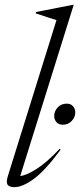

<svg xmlns="http://www.w3.org/2000/svg" viewBox="-20 -762 330 792"><path d="M213 -679Q199.5 -683.5 174 -691.5Q148.5 -699.5 127 -707L129 -712.5L279.5 -742H284L63.5 -36Q87.5 -38 129.2 -64Q171 -90 226 -148L230 -144.5Q166 -58 119.5 -24Q73 10 39 10Q18 10 11.2 -0.2Q4.5 -10.5 12.5 -36ZM239.5 -247.5Q222 -247.5 212.8 -258.2Q203.5 -269 203.5 -283.5Q203.5 -303.5 218.2 -319Q233 -334.5 255 -334.5Q272 -334.5 281.2 -323.8Q290.5 -313 290.5 -298.5Q290.5 -278.5 275.8 -263Q261 -247.5 239.5 -247.5Z"/></svg>

Font: Newsreader Display Light
Style: Italic
Weight: 300
Italic angle: -17°
Designer: Hugues Gentile
Foundry: Production Type
Version: Version 1.001